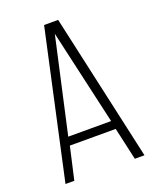

<svg xmlns="http://www.w3.org/2000/svg" viewBox="-132 -780 701 859"><g transform="rotate(-20 218.0 -350.5)"><path d="M29.8 0 183.1 -701.2H250L405.8 0H359.9L325.2 -154.8H106.9L71.8 0ZM113.8 -194.8H317.9L214.8 -647.9Z"/></g></svg>

Font: Bebas Neue Book
Style: Regular
Weight: 400
Designer: Ryoichi Tsunekawa
Foundry: Ryoichi Tsunekawa
Version: Version 001.003